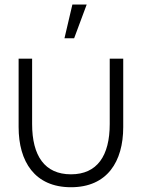

<svg xmlns="http://www.w3.org/2000/svg" viewBox="-20 -792 610 825"><path d="M291 -772.5H352.5L298.5 -627.5H257ZM60 -246C60 -98 129 12.5 285 12.5C441 12.5 509.5 -98 509.5 -246V-540H451.5V-259C451.5 -122.5 397.5 -43 285 -43C172 -43 118 -122.5 118 -259V-540H60Z"/></svg>

Font: Hauora Light
Style: Regular
Weight: 300
Designer: Wayne Shih
Foundry: WCYS
Version: Version 1.001;hotconv 1.0.109;makeotfexe 2.5.65596